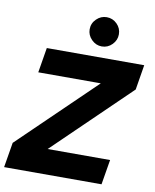

<svg xmlns="http://www.w3.org/2000/svg" viewBox="-105 -1004 872 1078"><g transform="rotate(10 331.5 -464.5)"><path d="M455.7 -566.4 645.6 -557.5 216.7 -142.5H17.3ZM17.3 -142.5H572.7L549 0H-6.4ZM113.6 -700H669L645.6 -557.5H90.1ZM332.2 -845.8Q332.2 -880.1 357.2 -904.6Q382.2 -929.1 415.5 -929.1Q449.8 -929.1 474.3 -904.6Q498.8 -880.1 498.8 -845.8Q498.8 -812.4 474.3 -787.4Q449.8 -762.4 415.5 -762.4Q382.2 -762.4 357.2 -787.4Q332.2 -812.4 332.2 -845.8Z"/></g></svg>

Font: Oak Sans Light Italic
Style: Regular
Weight: 400
Italic angle: -9.5°
Foundry: Erik Kennedy, Walven
Version: Version 1.000;Glyphs 3.1.2 (3151)